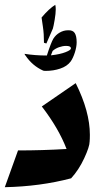

<svg xmlns="http://www.w3.org/2000/svg" viewBox="-31 -764 424 799"><path d="M343 -203Q343 -185 342 -175Q342 -154 319.5 -105.5Q297 -57 265 -22Q136 12 -11 15L44 -138Q146 -138 246 -144Q213 -230 143 -321L284 -418Q343 -300 343 -203ZM152 -586Q152 -624 147.5 -653Q143 -682 142 -691Q173 -728 199 -744Q201 -736 201 -725Q201 -708 196.5 -681.5Q192 -655 189 -645L162 -583ZM288 -588Q288 -569 280.5 -545.5Q273 -522 263 -508Q248 -488 219.5 -478.5Q191 -469 160 -469Q152 -469 149 -470Q104 -490 75 -533Q74 -534 73 -535.5Q72 -537 71 -540Q115 -533 164 -533Q181 -586 191 -603Q201 -619 217.5 -628.5Q234 -638 252 -638Q272 -639 280 -626.5Q288 -614 288 -588ZM264 -563Q264 -573 244 -573Q230 -573 214.5 -567.5Q199 -562 188 -552L181 -534H183Q219 -538 242 -547Q265 -556 264 -563Z"/></svg>

Font: Rakkas
Style: Regular
Weight: 400
Designer: Zeynep Akay
Foundry: Zeynep Akay
Version: Version 2.000